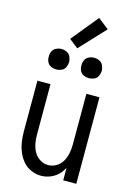

<svg xmlns="http://www.w3.org/2000/svg" viewBox="-144 -1055 788 1136"><g transform="rotate(15 250.0 -487.5)"><path d="M150 -623Q133 -623 117.5 -630Q102 -637 94.5 -652.5Q87 -668 88 -685Q87 -702 94.5 -717.5Q102 -733 117.5 -740.5Q133 -748 150 -748Q167 -748 182.5 -740.5Q198 -733 205 -717.5Q212 -702 213 -685Q212 -668 205 -652.5Q198 -637 182.5 -630Q167 -623 150 -623ZM350 -623Q333 -623 317.5 -630Q302 -637 294.5 -652.5Q287 -668 288 -685Q287 -702 294.5 -717.5Q302 -733 317.5 -740.5Q333 -748 350 -748Q367 -748 382.5 -740.5Q398 -733 405 -717.5Q412 -702 413 -685Q412 -668 405 -652.5Q398 -637 382.5 -630Q367 -623 350 -623ZM225 8Q194 8 164 -5Q134 -18 113.5 -42.5Q93 -67 81 -96.5Q69 -126 64.5 -157Q60 -188 60 -220V-530H140V-220Q140 -193 145 -166.5Q150 -140 163 -116.5Q176 -93 199.5 -78.5Q223 -64 250 -64Q277 -64 300.5 -78.5Q324 -93 337 -116.5Q350 -140 355 -166.5Q360 -193 360 -220V-530H440V0H360V-76Q350 -58 337 -42Q316 -18 286.5 -5Q257 8 225 8ZM238 -776 183 -819 317 -983 383 -931Z"/></g></svg>

Font: Iosevka SS01
Style: Regular
Weight: 400
Monospace: yes
Designer: Belleve Invis
Foundry: Belleve Invis
Version: 2.3.3; ttfautohint (v1.8.3)